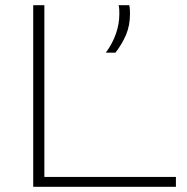

<svg xmlns="http://www.w3.org/2000/svg" viewBox="-20 -720 721 740"><path d="M108 0V-700H151V-38H658V0ZM388 -517Q414 -553 427 -590.5Q440 -628 440 -667Q440 -676 439.5 -684.5Q439 -693 437 -700H478Q480 -692 480.5 -684Q481 -676 481 -667Q481 -622 466 -586.5Q451 -551 425 -517Z"/></svg>

Font: Georama Expanded ExtraLight
Style: Regular
Weight: 250
Width: 7
Designer: Jean-Baptiste Levee
Foundry: Production Type
Version: Version 1.001